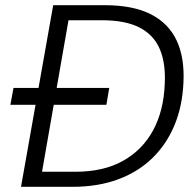

<svg xmlns="http://www.w3.org/2000/svg" viewBox="-20 -720 756 740"><path d="M20 -316 32 -381H401L390 -316ZM61 0 185 -700H383Q493 -700 561.5 -665Q630 -630 661 -563.5Q692 -497 687 -401Q683 -311 652.5 -237.5Q622 -164 567 -110.5Q512 -57 434.5 -28.5Q357 0 260 0ZM142 -58H270Q379 -58 454 -100Q529 -142 570 -217.5Q611 -293 615 -397Q619 -476 596 -530.5Q573 -585 518.5 -613.5Q464 -642 372 -642H244Z"/></svg>

Font: DM Sans Light
Style: Italic
Weight: 300
Italic angle: -10°
Designer: Colophon Foundry, Jonny Pinhorn
Foundry: Colophon Foundry
Version: Version 4.004;gftools[0.9.30]